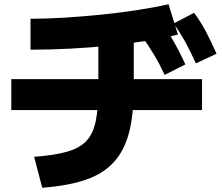

<svg xmlns="http://www.w3.org/2000/svg" viewBox="-20 -804 1040 900"><path d="M140 -69Q234 -76 293 -92.5Q352 -109 384.5 -143Q417 -177 429 -237Q441 -297 441 -391V-678H607V-391Q607 -268 585 -183Q563 -98 513 -43.5Q463 11 381 39Q299 67 178 76ZM33 -288V-433H927V-288ZM123 -716Q198 -716 285 -721.5Q372 -727 460 -736Q548 -745 628 -757.5Q708 -770 770 -784L814 -642Q751 -626 670 -613Q589 -600 497.5 -590.5Q406 -581 310.5 -576Q215 -571 123 -571ZM752 -453Q727 -506 700.5 -550Q674 -594 642 -638L739 -692Q772 -649 798 -603Q824 -557 849 -502ZM898 -507Q874 -561 849.5 -605.5Q825 -650 794 -694L890 -744Q922 -700 946.5 -653.5Q971 -607 995 -552Z"/></svg>

Font: M PLUS 1 ExtraBold
Style: Regular
Weight: 800
Designer: Coji Morishita
Foundry: UNDERFOREST DESIGN
Version: Version 1.001